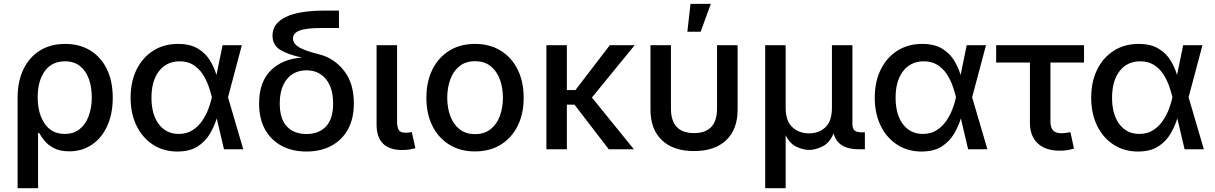

<svg xmlns="http://www.w3.org/2000/svg" viewBox="-20 -783 6370 1007"><path d="M72.3 204.1V-270Q72.3 -356 102.8 -419.4Q133.3 -482.9 189.2 -517.8Q245.1 -552.7 321.8 -552.7Q397 -552.7 453.1 -518.6Q509.3 -484.4 540.3 -421.1Q571.3 -357.9 571.3 -270.5Q571.3 -184.6 542 -121.3Q512.7 -58.1 461.2 -23.7Q409.7 10.7 343.3 10.7Q293.9 10.7 262.5 -6.1Q231 -22.9 213.1 -45.4Q195.3 -67.9 185.5 -85.4H179.7V204.1ZM319.3 -80.6Q366.2 -80.6 397.7 -105.7Q429.2 -130.9 445.3 -174.6Q461.4 -218.3 461.4 -272.9Q461.4 -326.2 446 -368.9Q430.7 -411.6 399.4 -436.5Q368.2 -461.4 320.8 -461.4Q252 -461.4 214.8 -409.9Q177.7 -358.4 177.7 -272.9Q177.7 -188 214.4 -134.3Q251 -80.6 319.3 -80.6Z M910.2 11.7Q837.9 11.7 782.5 -24.2Q727.1 -60.1 696 -123.8Q665 -187.5 665 -270.5Q665 -355 696.5 -418.5Q728 -481.9 783.9 -517.3Q839.8 -552.7 913.6 -552.7Q977.1 -552.7 1017.6 -528.3Q1058.1 -503.9 1081.1 -466.3Q1104 -428.7 1115.2 -389.6L1147.5 -545.9H1248.5L1175.8 -272.9L1255.9 0H1154.8L1116.7 -162.1Q1104.5 -121.6 1081.1 -81.5Q1057.6 -41.5 1016.6 -14.9Q975.6 11.7 910.2 11.7ZM1090.8 -272.9V-274.4Q1084.5 -301.3 1073 -333.5Q1061.5 -365.7 1042.5 -394.8Q1023.4 -423.8 993.9 -442.6Q964.4 -461.4 922.4 -461.4Q854 -461.4 814.2 -410.4Q774.4 -359.4 774.4 -270.5Q774.4 -182.6 813 -131.6Q851.6 -80.6 917.5 -80.6Q959 -80.6 989.3 -99.9Q1019.5 -119.1 1040 -148.9Q1060.5 -178.7 1072.8 -211.4Q1085 -244.1 1090.8 -271.5Z M1587.4 11.7Q1513.2 11.7 1457.3 -18.1Q1401.4 -47.9 1370.1 -104.2Q1338.9 -160.6 1338.9 -240.2Q1338.9 -353.5 1400.6 -414.1Q1462.4 -474.6 1564 -481Q1490.7 -496.6 1450 -521.5Q1409.2 -546.4 1409.2 -596.2Q1409.2 -659.7 1478 -693.6Q1546.9 -727.5 1687 -727.5H1757.8V-636.2H1668.9Q1585.9 -636.2 1551.3 -622.8Q1516.6 -609.4 1516.6 -581.5Q1516.6 -554.7 1547.6 -535.6Q1578.6 -516.6 1654.3 -498Q1731.9 -478.5 1783.9 -412.6Q1835.9 -346.7 1835.9 -240.7Q1835.9 -160.6 1804.7 -104.2Q1773.4 -47.9 1717.5 -18.1Q1661.6 11.7 1587.4 11.7ZM1587.4 -80.1Q1652.3 -80.1 1689.7 -119.6Q1727.1 -159.2 1727.1 -240.2Q1727.1 -321.8 1689.5 -367.9Q1651.9 -414.1 1587.4 -414.1Q1522.5 -414.1 1484.9 -367.9Q1447.3 -321.8 1447.3 -240.2Q1447.3 -158.7 1484.9 -119.4Q1522.5 -80.1 1587.4 -80.1Z M2090.8 3.9Q2022 3.9 1988.5 -30Q1955.1 -64 1955.1 -127.9V-545.9H2062.5V-149.4Q2062.5 -115.2 2071.5 -101.1Q2080.6 -86.9 2106 -86.9Q2119.6 -86.9 2126.7 -87.9Q2133.8 -88.9 2139.6 -90.8L2158.7 -5.9Q2147 -2.4 2128.9 0.7Q2110.8 3.9 2090.8 3.9Z M2471.2 11.2Q2394.5 11.2 2337.2 -23.9Q2279.8 -59.1 2248 -122.3Q2216.3 -185.5 2216.3 -270Q2216.3 -355 2248 -418.7Q2279.8 -482.4 2337.2 -517.6Q2394.5 -552.7 2471.2 -552.7Q2548.3 -552.7 2605.7 -517.6Q2663.1 -482.4 2694.8 -418.7Q2726.6 -355 2726.6 -270Q2726.6 -185.5 2694.8 -122.3Q2663.1 -59.1 2605.7 -23.9Q2548.3 11.2 2471.2 11.2ZM2471.2 -79.6Q2521 -79.6 2553.5 -105.7Q2585.9 -131.8 2601.8 -175Q2617.7 -218.3 2617.7 -270Q2617.7 -322.3 2601.8 -366Q2585.9 -409.7 2553.5 -435.8Q2521 -461.9 2471.2 -461.9Q2421.9 -461.9 2389.6 -435.8Q2357.4 -409.7 2341.6 -366Q2325.7 -322.3 2325.7 -270Q2325.7 -218.3 2341.6 -175Q2357.4 -131.8 2389.6 -105.7Q2421.9 -79.6 2471.2 -79.6Z M2953.1 -545.9V-310.5H2998L3178.2 -545.9H3308.6L3084.5 -271.5L3304.7 0H3172.9L2993.2 -233.9H2953.1V0H2845.7V-545.9Z M3619.6 9.3Q3511.7 9.3 3451.7 -47.6Q3391.6 -104.5 3391.6 -208V-545.9H3499V-213.9Q3499 -85 3620.1 -85Q3740.7 -85 3740.7 -213.9V-545.9H3848.6V-208Q3848.6 -104.5 3788.6 -47.6Q3728.5 9.3 3619.6 9.3ZM3585 -616.7 3601.6 -762.7H3708L3654.8 -616.7Z M3993.2 204.1V-545.9H4100.6V-217.8Q4100.6 -147.9 4136 -115.7Q4171.4 -83.5 4223.1 -83.5Q4275.4 -83.5 4309.3 -115.7Q4343.3 -147.9 4343.3 -217.8V-545.9H4450.7V-133.8Q4450.7 -108.9 4461.7 -98.9Q4472.7 -88.9 4499.5 -88.9H4516.1V0H4483.9Q4374 0 4352.1 -83.5Q4331.1 -33.2 4293.5 -14.9Q4255.9 3.4 4224.1 3.4Q4193.8 3.4 4158.2 -12.7Q4122.6 -28.8 4100.6 -73.7V204.1Z M4813 11.7Q4740.7 11.7 4685.3 -24.2Q4629.9 -60.1 4598.9 -123.8Q4567.9 -187.5 4567.9 -270.5Q4567.9 -355 4599.4 -418.5Q4630.9 -481.9 4686.8 -517.3Q4742.7 -552.7 4816.4 -552.7Q4879.9 -552.7 4920.4 -528.3Q4960.9 -503.9 4983.9 -466.3Q5006.8 -428.7 5018.1 -389.6L5050.3 -545.9H5151.4L5078.6 -272.9L5158.7 0H5057.6L5019.5 -162.1Q5007.3 -121.6 4983.9 -81.5Q4960.4 -41.5 4919.4 -14.9Q4878.4 11.7 4813 11.7ZM4993.7 -272.9V-274.4Q4987.3 -301.3 4975.8 -333.5Q4964.4 -365.7 4945.3 -394.8Q4926.3 -423.8 4896.7 -442.6Q4867.2 -461.4 4825.2 -461.4Q4756.8 -461.4 4717 -410.4Q4677.2 -359.4 4677.2 -270.5Q4677.2 -182.6 4715.8 -131.6Q4754.4 -80.6 4820.3 -80.6Q4861.8 -80.6 4892.1 -99.9Q4922.4 -119.1 4942.9 -148.9Q4963.4 -178.7 4975.6 -211.4Q4987.8 -244.1 4993.7 -271.5Z M5538.1 7.3Q5463.4 7.3 5422.6 -31Q5381.8 -69.3 5381.8 -138.7V-455.1H5204.6V-545.9H5665.5V-455.1H5489.3V-147.5Q5489.3 -114.7 5502.9 -99.4Q5516.6 -84 5548.3 -84Q5557.1 -84 5570.6 -85.9Q5584 -87.9 5594.2 -89.8L5612.8 -3.9Q5579.1 7.3 5538.1 7.3Z M5948.2 11.7Q5876 11.7 5820.6 -24.2Q5765.1 -60.1 5734.1 -123.8Q5703.1 -187.5 5703.1 -270.5Q5703.1 -355 5734.6 -418.5Q5766.1 -481.9 5822 -517.3Q5877.9 -552.7 5951.7 -552.7Q6015.1 -552.7 6055.7 -528.3Q6096.2 -503.9 6119.1 -466.3Q6142.1 -428.7 6153.3 -389.6L6185.5 -545.9H6286.6L6213.9 -272.9L6293.9 0H6192.9L6154.8 -162.1Q6142.6 -121.6 6119.1 -81.5Q6095.7 -41.5 6054.7 -14.9Q6013.7 11.7 5948.2 11.7ZM6128.9 -272.9V-274.4Q6122.6 -301.3 6111.1 -333.5Q6099.6 -365.7 6080.6 -394.8Q6061.5 -423.8 6032 -442.6Q6002.4 -461.4 5960.4 -461.4Q5892.1 -461.4 5852.3 -410.4Q5812.5 -359.4 5812.5 -270.5Q5812.5 -182.6 5851.1 -131.6Q5889.6 -80.6 5955.6 -80.6Q5997.1 -80.6 6027.3 -99.9Q6057.6 -119.1 6078.1 -148.9Q6098.6 -178.7 6110.8 -211.4Q6123 -244.1 6128.9 -271.5Z"/></svg>

Font: Inter Medium
Style: Regular
Weight: 500
Designer: Rasmus Andersson
Foundry: rsms
Version: Version 4.001;git-9221beed3